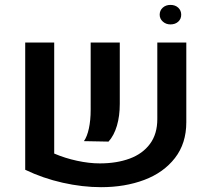

<svg xmlns="http://www.w3.org/2000/svg" viewBox="-20 -756 873 792"><path d="M84 0ZM203.6 -122.6Q248 -103.5 297.9 -92.8Q347.7 -82 391.6 -82Q461.4 -82 514.9 -101.8Q568.4 -121.6 598.6 -162.4Q628.9 -203.1 628.9 -264.6V-580.6H748.5V-251.5Q748.5 -164.6 701.7 -104.2Q654.8 -43.9 575.2 -13.9Q495.6 16.1 397 16.1Q320.3 16.1 238.8 -2.2Q157.2 -20.5 84 -55.7V-580.6H203.6ZM354 -302.7V-580.6H474.1V-327.1Q474.1 -277.3 462.2 -237.1Q450.2 -196.8 427.7 -171.9L326.2 -173.8Q339.4 -192.4 346.7 -226.3Q354 -260.3 354 -302.7ZM638.7 -695.3Q638.7 -712.9 651.4 -724.4Q664.1 -735.8 683.1 -735.8Q702.6 -735.8 715.1 -724.4Q727.5 -712.9 727.5 -695.3Q727.5 -677.7 715.1 -666.5Q702.6 -655.3 683.1 -655.3Q664.6 -655.3 651.6 -667Q638.7 -678.7 638.7 -695.3Z"/></svg>

Font: Heebo Medium
Style: Regular
Weight: 500
Designer: Oded Ezer
Foundry: Meir Sadan
Version: Version 2.001; ttfautohint (v1.5.14-ce02) -l 8 -r 50 -G 200 